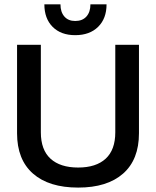

<svg xmlns="http://www.w3.org/2000/svg" viewBox="-20 -849 714 879"><path d="M324.2 -688Q258.8 -688 220.9 -726.1Q183.1 -764.2 183.1 -829.1H256.8Q256.8 -793.9 274.7 -773.4Q292.5 -752.9 324.2 -752.9Q357.4 -752.9 375.7 -773.4Q394 -793.9 394 -829.1H467.8Q467.8 -764.2 429.2 -726.1Q390.6 -688 324.2 -688ZM337.9 9.8Q204.1 9.8 131.1 -54.2Q58.1 -118.2 58.1 -238.8V-644H167V-243.2Q167 -163.1 211.2 -122.6Q255.4 -82 337.9 -82Q419.9 -82 463.9 -122.6Q507.8 -163.1 507.8 -243.2V-644H616.2V-238.8Q616.2 -118.2 543.5 -54.2Q470.7 9.8 337.9 9.8Z"/></svg>

Font: Kanit
Style: Regular
Weight: 400
Designer: Katatrad Team
Foundry: CadsonDemak
Version: Version 1.000;PS 001.000;hotconv 1.0.88;makeotf.lib2.5.64775